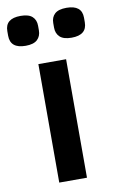

<svg xmlns="http://www.w3.org/2000/svg" viewBox="-122 -825 530 873"><g transform="rotate(-10 143.0 -388.5)"><path d="M-34 -698V-719Q-34 -777 37 -777Q74 -777 91 -761.5Q108 -746 108 -719V-698Q108 -671 91 -655Q74 -639 37 -639Q-34 -639 -34 -698ZM178 -698V-719Q178 -746 195 -761.5Q212 -777 249 -777Q320 -777 320 -719V-698Q320 -639 249 -639Q212 -639 195 -655Q178 -671 178 -698ZM207 0H79V-547H207Z"/></g></svg>

Font: IBM Plex Sans JP SemiBold
Style: Regular
Weight: 600
Designer: Mike Abbink; Paul van der Laan; Pieter van Rosmalen; Wujin Sim; Yejin Wi; Jinhee Kim; Boomi Park; Yona Kim; Kichan Ma
Foundry: Sandoll Inc.
Version: Version 1.001